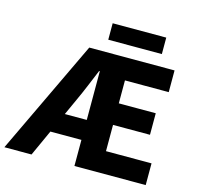

<svg xmlns="http://www.w3.org/2000/svg" viewBox="-129 -937 1090 1059"><g transform="rotate(15 415.5 -407.5)"><path d="M-14 0 296 -652H783V-528H533V-397H744V-274H533V-124H793V0H386V-541H382Q362 -493 342.5 -446Q323 -399 303 -356L141 0ZM138 -149V-263H463V-149ZM386 -721V-815H692V-721Z"/></g></svg>

Font: Source Sans 3 ExtraLight
Style: Bold
Weight: 700
Version: Version 3.052;hotconv 1.1.0;makeotfexe 2.6.0